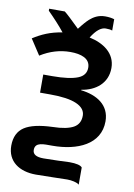

<svg xmlns="http://www.w3.org/2000/svg" viewBox="-113 -937 858 1233"><g transform="rotate(10 315.5 -320.0)"><path d="M420 -523C420 -490 403 -466 368 -452C333 -438 278 -430 203 -430H143V-312H210C285 -312 342 -304 381 -287C420 -270 439 -245 439 -214C439 -178 425 -152 397 -136C369 -120 323 -110 260 -109C177 -106 116 -92 78 -67C40 -42 20 -1 20 55C20 158 100 211 207 211L324 209L412 207C440 207 477 214 490 227V115C480 102 452 95 407 95L332 98C298 99 267 100 238 100C191 100 167 86 167 57C167 5 223 10 280 10C443 10 589 -53 589 -203C589 -310 504 -361 400 -373V-376C492 -390 567 -447 567 -547C567 -645 485 -697 395 -716C426 -766 457 -791 487 -791C507 -791 521 -789 530 -785V-859C514 -864 494 -867 470 -867C426 -867 395 -848 370 -826C356 -813 336 -791 311 -758C260 -808 226 -840 209 -853H107V-840C150 -797 187 -757 218 -718C140 -706 85 -681 30 -646L96 -545C158 -584 223 -603 290 -603C359 -603 420 -584 420 -523Z"/></g></svg>

Font: Passageway
Style: Regular
Weight: 700
Foundry: Ascender Corporation
Version: Version 1.11